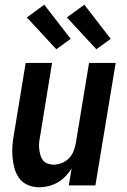

<svg xmlns="http://www.w3.org/2000/svg" viewBox="-20 -787 540 815"><path d="M147 8Q121 8 98.5 -1.5Q76 -11 62 -30Q48 -49 41.5 -72.5Q35 -96 33 -121Q31 -146 33 -171.5Q35 -197 40 -222L89 -520H201L150 -207Q147 -193 146 -180Q145 -167 146.5 -154Q148 -141 151.5 -128.5Q155 -116 162.5 -106.5Q170 -97 182.5 -92.5Q195 -88 208 -88Q225 -88 242.5 -95Q260 -102 273 -115.5Q286 -129 292.5 -146Q299 -163 302 -180L358 -520H471L385 0H272L284 -72Q273 -54 258 -38.5Q243 -23 224.5 -12.5Q206 -2 186 3Q166 8 147 8ZM389 -578 264 -713 338 -767 450 -622ZM219 -578 94 -713 168 -767 280 -622Z"/></svg>

Font: Iosevka SS04
Style: Bold Italic
Weight: 700
Italic angle: -9°
Monospace: yes
Designer: Belleve Invis
Foundry: Belleve Invis
Version: Version 19.0.0; ttfautohint (v1.8.4)